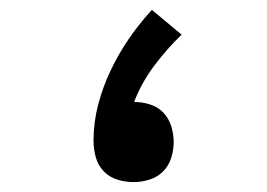

<svg xmlns="http://www.w3.org/2000/svg" viewBox="-20 -810 540 388"><path d="M250 -442Q233 -442 217 -447Q201 -452 189.5 -464Q178 -476 173.5 -492.5Q169 -509 169 -526Q169 -563 178.5 -599Q188 -635 204 -668.5Q220 -702 241 -732.5Q262 -763 287 -790L347 -740Q317 -711 291.5 -677Q266 -643 251 -604Q251 -604 251 -604Q251 -604 251 -604Q267 -604 283 -599Q299 -594 310 -582.5Q321 -571 326 -555Q331 -539 331 -523Q331 -507 326 -491Q321 -475 309.5 -463.5Q298 -452 282 -447Q266 -442 250 -442Z"/></svg>

Font: iosevka_custom_sans_ss08 Md
Style: Regular
Weight: 500
Designer: Belleve Invis
Foundry: Belleve Invis
Version: Version 10.3.0; ttfautohint (v1.8.3)